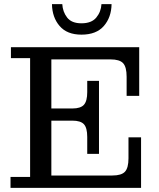

<svg xmlns="http://www.w3.org/2000/svg" viewBox="-20 -911 773 931"><path d="M375 -743Q305 -743 269 -785Q233 -827 232 -891H282Q284 -854 305.5 -826Q327 -798 375 -798Q424 -798 447 -826Q470 -854 472 -891H521Q520 -827 483.5 -785Q447 -743 375 -743ZM31 0V-53H126V-629H33V-682H655V-446H594V-539Q594 -586 577 -604.5Q560 -623 516 -623H229V-385H331Q371 -385 387 -403Q403 -421 403 -464V-519H460V-165H403V-247Q403 -291 387 -308.5Q371 -326 331 -326H229V-60H525Q569 -60 586 -78.5Q603 -97 603 -143V-245H664V0Z"/></svg>

Font: Montagu Slab 16pt
Style: Regular
Weight: 400
Designer: Florian Karsten
Foundry: Florian Karsten
Version: Version 1.000; ttfautohint (v1.8.3)